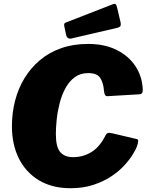

<svg xmlns="http://www.w3.org/2000/svg" viewBox="-20 -984 777 1014"><path d="M445 -752Q532 -752 595.5 -720.5Q659 -689 695 -635Q731 -581 734 -511Q735 -487 716 -486L547 -476Q531 -475 529 -506Q526 -546 509.5 -572Q493 -598 446 -598Q404 -598 374.5 -576Q345 -554 325.5 -518Q306 -482 295 -439Q284 -396 279.5 -353.5Q275 -311 275 -276Q275 -208 298 -181Q321 -154 366 -154Q419 -154 463 -181Q507 -208 538 -270Q546 -287 569 -281L704 -249Q716 -246 703 -210Q698 -196 682 -169.5Q666 -143 638 -112Q610 -81 569 -53.5Q528 -26 474 -8Q420 10 352 10Q255 10 185.5 -32Q116 -74 79.5 -147.5Q43 -221 43 -317Q43 -387 59.5 -451.5Q76 -516 109 -570.5Q142 -625 190.5 -666Q239 -707 303 -729.5Q367 -752 445 -752ZM617 -865Q619 -854 616.5 -847.5Q614 -841 599 -837L358 -781Q345 -778 338 -784Q331 -790 329 -800L320 -843Q316 -860 325 -864L577 -962Q584 -965 589.5 -962.5Q595 -960 598 -946Z"/></svg>

Font: Libre Franklin Thin Black
Style: Italic
Weight: 900
Italic angle: -8°
Version: Version 2.000